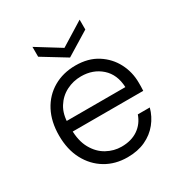

<svg xmlns="http://www.w3.org/2000/svg" viewBox="-166 -813 892 945"><g transform="rotate(-30 280.0 -340.5)"><path d="M288 12Q218 12 164 -20.5Q110 -53 79 -111.5Q48 -170 48 -249Q48 -328 78.5 -386Q109 -444 164 -476Q219 -508 290 -508Q362 -508 413 -475.5Q464 -443 491 -391Q518 -339 518 -279Q518 -269 518 -258Q518 -247 517 -233H102V-293H450Q447 -366 401 -407Q355 -448 287 -448Q242 -448 203 -428Q164 -408 140 -369.5Q116 -331 116 -274V-247Q116 -180 141 -135.5Q166 -91 205.5 -69.5Q245 -48 288 -48Q344 -48 382 -74Q420 -100 436 -146H504Q492 -101 463 -65Q434 -29 390 -8.5Q346 12 288 12ZM287 -555 153 -637V-693L287 -610L421 -693V-637Z"/></g></svg>

Font: DM Sans 24pt Light
Style: Regular
Weight: 300
Designer: Colophon Foundry, Jonny Pinhorn
Foundry: Colophon Foundry
Version: Version 4.004;gftools[0.9.30]